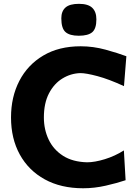

<svg xmlns="http://www.w3.org/2000/svg" viewBox="-20 -969 724 1002"><path d="M414 13.5Q298 13.5 213.5 -33Q129 -79.5 83.2 -162.8Q37.5 -246 37.5 -356Q37.5 -463 81 -547Q124.5 -631 206 -679.2Q287.5 -727.5 401 -727.5Q466.5 -727.5 531 -709.8Q595.5 -692 639.5 -675.5L627 -519.5Q547.5 -556 488.2 -571.8Q429 -587.5 399.5 -587.5Q349 -586 305.5 -559.2Q262 -532.5 235.5 -481.5Q209 -430.5 209 -356Q209 -293 234 -240.5Q259 -188 309 -156Q359 -124 434.5 -122Q474 -122 527 -138.2Q580 -154.5 626.5 -184L635.5 -28.5Q591 -13.5 531.8 0Q472.5 13.5 414 13.5ZM391 -782.5Q343.5 -782.5 321.8 -801.8Q300 -821 300 -873.5Q300 -910.5 321.8 -929.8Q343.5 -949 392 -949Q440 -949 461.5 -928.2Q483 -907.5 483 -868Q483 -819.5 461.5 -801Q440 -782.5 391 -782.5Z"/></svg>

Font: Commissioner Flair
Style: Bold
Weight: 700
Designer: Kostas Bartsokas
Foundry: Kostas Bartsokas
Version: Version 1.000; ttfautohint (v1.8.3)